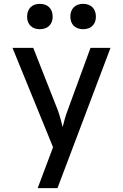

<svg xmlns="http://www.w3.org/2000/svg" viewBox="-20 -799 640 999"><path d="M187 -647C228 -647 254 -672 254 -712C254 -754 228 -779 187 -779C147 -779 121 -754 121 -712C121 -672 147 -647 187 -647ZM413 -647C453 -647 479 -672 479 -712C479 -754 453 -779 413 -779C372 -779 346 -754 346 -712C346 -672 372 -647 413 -647ZM279 180 555 -550H451L332 -225C322 -200 311 -160 306 -138C301 -160 290 -200 281 -225L153 -550H45L256 -33L176 180Z"/></svg>

Font: Tekne LDO Medium
Style: Regular
Weight: 500
Monospace: yes
Designer: Alessio Laiso, Mario Rullo, Paolo Rosset
Foundry: Alessio Laiso
Version: Version 1.000;hotconv 1.0.109;makeotfexe 2.5.65596